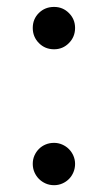

<svg xmlns="http://www.w3.org/2000/svg" viewBox="-20 -526 313 558"><path d="M137.2 -110.8Q149.4 -110.8 160.6 -106Q171.9 -101.1 180.2 -92.8Q188.5 -84.5 193.4 -73.2Q198.2 -62 198.2 -49.8Q198.2 -37.1 193.6 -25.9Q189 -14.6 180.7 -6.1Q172.4 2.4 161.1 7.3Q149.9 12.2 137.2 12.2Q124 12.2 112.8 7.3Q101.6 2.4 93.3 -5.9Q85 -14.2 80.1 -25.4Q75.2 -36.6 75.2 -49.8Q75.2 -63 80.1 -74Q85 -85 93.3 -93.3Q101.6 -101.6 112.8 -106.2Q124 -110.8 137.2 -110.8ZM137.2 -505.9Q162.6 -505.9 180.4 -488Q198.2 -470.2 198.2 -444.8Q198.2 -418.9 180.4 -400.9Q162.6 -382.8 137.2 -382.8Q110.8 -382.8 93 -400.9Q75.2 -418.9 75.2 -444.8Q75.2 -470.7 93 -488.3Q110.8 -505.9 137.2 -505.9Z"/></svg>

Font: Amethysta
Style: Regular
Weight: 400
Designer: Konstantin Vinogradov, Alexei Vanyashin
Foundry: Cyreal (www.cyreal.org)
Version: Version 1.002